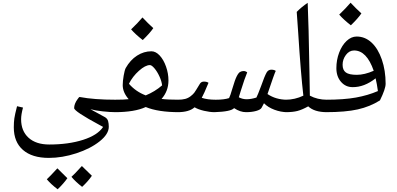

<svg xmlns="http://www.w3.org/2000/svg" viewBox="-20 -819 2932 1419"><path d="M834 10Q794 10 739 4Q684 -2 648 -12L756 47Q774 58 779 76Q784 94 784 118Q784 172 716 226Q648 280 544 314Q440 348 341 348Q217 348 149.5 289Q82 230 82 122Q82 84 86 56Q90 28 106 -34L150 -24Q136 28 136 62Q136 149 191 199Q246 249 344 249Q486 249 594 214.5Q702 180 742 119L718 106Q528 4 528 -20Q528 -52 554 -87Q564 -102 568 -102H570Q676 -82 834 -82Q848 -82 848 -68V-2Q848 10 834 10ZM659 480Q632 520 587 562Q540 526 508 488Q529 470 585 408Q596 420 659 480ZM478 498Q450 538 406 580Q356 542 326 506Q350 484 404 425Q415 437 478 498Z M933 -200Q983 -142 1057 -114Q1125 -142 1178 -188Q1175 -218 1158.5 -254Q1142 -290 1121.5 -314Q1101 -338 1088 -338Q1054 -338 1007 -296Q960 -254 933 -200ZM1057 -28Q975 10 828 10Q817 10 817 -1V-70Q817 -82 828 -82Q897 -82 931 -86Q887 -136 887 -190Q887 -220 894 -260Q901 -300 909 -316Q943 -376 993 -408Q1043 -440 1099 -440Q1131 -440 1160 -409Q1189 -378 1207 -327Q1225 -276 1225 -224Q1225 -146 1174 -88Q1219 -82 1303 -82Q1313 -82 1313 -72V0Q1313 10 1303 10Q1149 10 1057 -28ZM1113 -611Q1087 -573 1035 -523Q981 -565 949 -602Q1001 -652 1033 -690Q1073 -647 1113 -611Z M1957 -124Q2019 -82 2102 -82Q2112 -82 2112 -72V0Q2112 10 2102 10Q2056 10 2008 -8Q1960 -26 1931 -56L1913 -22Q1905 -8 1873 1Q1841 10 1798 10Q1755 10 1710 -20Q1688 6 1565 10Q1531 10 1488 0Q1445 -10 1418 -26Q1378 10 1293 10Q1283 10 1283 0V-72Q1283 -82 1293 -82Q1327 -82 1349 -88Q1371 -94 1389 -108Q1407 -122 1416 -134Q1425 -146 1455 -196Q1465 -216 1487 -216Q1509 -216 1521 -207Q1487 -124 1471 -96Q1513 -82 1574.5 -82Q1636 -82 1673 -94Q1681 -108 1698.5 -168Q1716 -228 1729 -254Q1742 -280 1754 -287Q1766 -294 1780.5 -294Q1795 -294 1807 -284Q1789 -242 1759 -146L1745 -100Q1773 -85 1805 -85.5Q1837 -86 1875 -98Q1883 -112 1910 -184Q1935 -256 1951 -284Q1963 -304 1985 -304Q2007 -304 2018 -295Q2008 -276 1957 -124Z M2091 10Q2081 10 2081 0V-72Q2081 -82 2091 -82Q2159 -82 2222 -112Q2203 -276 2184 -575L2173 -731Q2209 -768 2254 -798Q2261 -641 2267 -289L2270 -112Q2326 -82 2396 -82Q2407 -82 2407 -72V0Q2407 10 2396 10Q2303 10 2258 -33Q2213 -8 2178.5 1Q2144 10 2091 10Z M2742 -296Q2690 -446 2597 -446Q2561 -446 2536.5 -413Q2512 -380 2512 -340.5Q2512 -301 2536 -283.5Q2560 -266 2617 -266Q2674 -266 2742 -296ZM2773 -146Q2766 -198 2756 -240Q2672 -174 2586 -175Q2534 -175 2500 -214.5Q2466 -254 2466 -315Q2466 -376 2486.5 -430Q2507 -484 2541.5 -516.5Q2576 -549 2616 -549Q2678 -549 2726 -504.5Q2774 -460 2802 -379Q2830 -298 2830 -200Q2830 -162 2788 -77Q2715 -31 2624.5 -10.5Q2534 10 2387 10Q2376 10 2376 -1V-70Q2376 -82 2387 -82Q2521 -82 2610 -98Q2699 -114 2773 -146ZM2651 -720Q2625 -682 2573 -632Q2519 -674 2487 -711Q2539 -761 2571 -799Q2611 -756 2651 -720Z"/></svg>

Font: Autonym
Style: Regular
Weight: 500
Version: Version 1.0.20131126